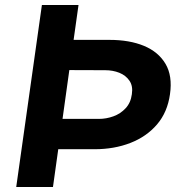

<svg xmlns="http://www.w3.org/2000/svg" viewBox="-20 -743 710 763"><path d="M44.5 0 146.5 -723H292L272.5 -584.5H415.5Q494.5 -584.5 552 -560.8Q609.5 -537 637.8 -489.2Q666 -441.5 655.5 -368.5Q645.5 -297 604 -248.5Q562.5 -200 498.2 -175Q434 -150 356 -150H211.5L190.5 0ZM228.5 -270.5H373Q402.5 -270.5 430.8 -280.8Q459 -291 479.2 -312.8Q499.5 -334.5 504 -368.5Q509 -401 494.5 -422.2Q480 -443.5 454.2 -453.8Q428.5 -464 398 -464L255.5 -464.5Z"/></svg>

Font: Public Sans Thin
Style: Bold Italic
Weight: 700
Italic angle: -8°
Version: Version 2.001